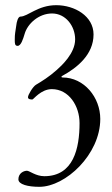

<svg xmlns="http://www.w3.org/2000/svg" viewBox="-20 -431 431 741"><path d="M270 -279C270 -225 217 -177 199 -161C170 -135 141 -117 119 -104C107 -97 88 -65 88 -56C88 -48 97 -47 105 -47C109 -47 138 -87 180 -87C246 -87 287 -22 287 44C287 141 264 249 151 249C118 249 94 228 84 228C72 228 51 237 51 261C51 281 88 290 132 290C233 290 367 165 367 28C367 -55 305 -132 221 -132C216 -132 216 -136 220 -138C277 -169 341 -220 341 -298C341 -369 268 -411 197 -411C126 -411 87 -367 59 -367C49 -367 44 -344 43 -334C39 -304 37 -303 37 -277C37 -264 37 -254 48 -254C61 -254 69 -280 75 -300C86 -339 129 -379 181 -379C233 -379 270 -331 270 -279Z"/></svg>

Font: EB Garamond 12
Style: Regular
Weight: 400
Version: Version 0.016+